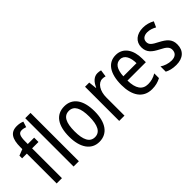

<svg xmlns="http://www.w3.org/2000/svg" viewBox="14 -1445 2134 2134"><g transform="rotate(-45 1081.5 -377.5)"><path d="M268 -469V-537H168V-573C168 -662 184 -694 229 -694C249 -694 269 -689 288 -682L309 -748C282 -759 255 -765 222 -765C123 -765 85 -699 85 -571V-540L11 -511V-469H85V0H168V-469Z M434 0V-760H351V0Z M951 -269C951 -450 875 -547 751 -547C618 -547 550 -446 550 -269C550 -98 623 10 749 10C882 10 951 -99 951 -269ZM635 -269C635 -404 670 -475 751 -475C830 -475 867 -404 867 -269C867 -134 830 -62 751 -62C671 -62 635 -135 635 -269Z M1272 -547C1216 -547 1175 -504 1149 -443H1144L1134 -537H1068V0H1151V-282C1150 -388 1201 -464 1266 -464C1282 -464 1298 -462 1311 -457L1323 -540C1306 -545 1288 -547 1272 -547Z M1558 -546C1436 -546 1367 -445 1367 -265C1367 -102 1435 10 1577 10C1631 10 1674 -1 1717 -24V-98C1673 -72 1632 -61 1585 -61C1497 -61 1452 -125 1450 -252H1739V-308C1739 -444 1676 -546 1558 -546ZM1558 -478C1627 -478 1657 -407 1658 -318H1451C1457 -425 1494 -478 1558 -478Z M2127 -145C2127 -228 2078 -266 2001 -307C1926 -345 1900 -365 1900 -408C1900 -450 1932 -477 1985 -477C2023 -477 2060 -464 2093 -445L2123 -511C2082 -534 2037 -547 1986 -547C1887 -547 1820 -492 1820 -405C1820 -321 1871 -283 1949 -243C2022 -207 2046 -182 2046 -141C2046 -92 2015 -62 1955 -62C1905 -62 1854 -81 1821 -104V-21C1854 -3 1899 10 1957 10C2063 10 2127 -45 2127 -145Z"/></g></svg>

Font: Noto Sans Georgian Condensed
Style: Regular
Weight: 400
Width: 3
Designer: Monotype Design Team, Akaki Razmadze
Foundry: Google LLC
Version: Version 2.005